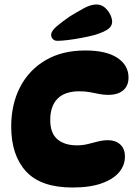

<svg xmlns="http://www.w3.org/2000/svg" viewBox="-20 -825 598 856"><path d="M303 11Q162 11 96 -61Q30 -133 30 -261Q30 -360 69.5 -436.5Q109 -513 183 -556.5Q257 -600 360 -600Q454 -600 503.5 -567Q553 -534 553 -479Q553 -443 529.5 -422.5Q506 -402 462 -402Q442 -402 422 -406Q402 -410 381 -414Q360 -418 334 -418Q269 -418 236.5 -385Q204 -352 204 -290Q204 -231 236 -204Q268 -177 323 -177Q349 -177 372.5 -183Q396 -189 418 -194.5Q440 -200 462 -200Q495 -200 516 -181Q537 -162 537 -127Q537 -88 511 -57Q485 -26 433 -7.5Q381 11 303 11ZM208 -669Q208 -686 231 -706Q254 -726 290 -751Q324 -772 354.5 -788.5Q385 -805 410 -805Q431 -805 446.5 -792Q462 -779 471 -761Q480 -743 480 -728Q480 -708 461.5 -695Q443 -682 405 -670Q376 -662 343.5 -656Q311 -650 282.5 -646.5Q254 -643 235 -643Q223 -643 215.5 -651Q208 -659 208 -669Z"/></svg>

Font: DynaPuff Medium
Style: Regular
Weight: 500
Version: Version 2.000